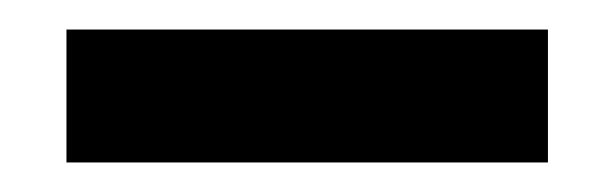

<svg xmlns="http://www.w3.org/2000/svg" viewBox="-20 -758 416 130"><path d="M25 -648V-738H351V-648Z"/></svg>

Font: Be Vietnam Pro
Style: Bold
Weight: 700
Designer: Lam Bao, Tony Le, Vietanh Nguyen
Foundry: Yellow Type Foundry
Version: Version 1.002; ttfautohint (v1.8.3)